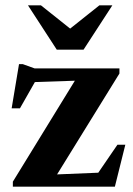

<svg xmlns="http://www.w3.org/2000/svg" viewBox="-20 -697 498 717"><path d="M28 0V-18.5L277 -424L346 -398.5L65.5 -389L131 -427L54.5 -292.5H23.5L51 -457.5H65L109.5 -441.5H426V-422.5L174.5 -15.5L103 -42L369.5 -53L323 -17L418.5 -156.5H448L409 0ZM265.5 -571.5H218.5L351 -677H399.5L292 -511.5H192L84.5 -677H133Z"/></svg>

Font: Newsreader 24pt
Style: Bold
Weight: 700
Designer: Hugues Gentile
Foundry: Production Type
Version: Version 1.003